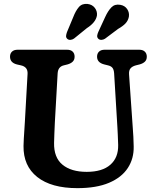

<svg xmlns="http://www.w3.org/2000/svg" viewBox="-20 -958 810 996"><path d="M589 -298 572 -578Q570.5 -597.5 563 -606.5Q555.5 -615.5 540 -619L520 -624Q483.5 -633.5 483.5 -664Q483.5 -680.5 493.8 -690.2Q504 -700 522.5 -700H702.5Q721 -700 731.2 -690.2Q741.5 -680.5 741.5 -664Q741.5 -648 732 -638.5Q722.5 -629 705 -624L685 -619Q666 -614 657 -603.2Q648 -592.5 649.5 -572L668.5 -298.5Q670.5 -273 671.8 -248.8Q673 -224.5 673.5 -198.5Q675 -135.5 643 -86.5Q611 -37.5 545.8 -9.8Q480.5 18 381.5 18Q246 18 173.2 -39.8Q100.5 -97.5 102 -201Q102 -215.5 103.5 -238.8Q105 -262 106.5 -285.8Q108 -309.5 109 -326L123 -575Q125 -611 88.5 -619L68.5 -623.5Q32 -632.5 32 -664Q32 -680.5 42.2 -690.2Q52.5 -700 71.5 -700H328Q347 -700 357 -690.2Q367 -680.5 367 -664Q367 -648 357.5 -638.5Q348 -629 331 -624L311 -619Q281 -612 279 -577L264.5 -322Q263 -290 262 -264Q261 -238 260.5 -217Q259 -141 304 -103.8Q349 -66.5 430 -66.5Q510.5 -66.5 552.5 -103.5Q594.5 -140.5 593 -206Q592 -238.5 591 -259Q590 -279.5 589 -298ZM360 -869.5Q372.5 -902 389 -921.2Q405.5 -940.5 434.5 -937.5Q458.5 -934.5 471.8 -917.2Q485 -900 483 -878.5Q477.5 -842 430.5 -812L364 -758Q355.5 -752 345.5 -751.2Q335.5 -750.5 329 -756.5Q322 -763 322.8 -771.8Q323.5 -780.5 327.5 -791.5ZM525.5 -869.5Q540 -901.5 557.8 -919.8Q575.5 -938 604 -933Q627.5 -929 639.8 -910.8Q652 -892.5 648.5 -871Q644.5 -851 631.2 -836.8Q618 -822.5 592.5 -808L524.5 -757Q515.5 -751.5 505.8 -751.2Q496 -751 489.5 -757.5Q483 -764.5 484.2 -773.5Q485.5 -782.5 490 -792.5Z"/></svg>

Font: Fraunces 9pt S100 SemiBold
Style: Regular
Weight: 600
Version: Version 1.000; ttfautohint (v1.8.3)